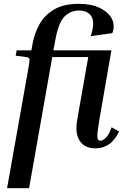

<svg xmlns="http://www.w3.org/2000/svg" viewBox="-20 -770 657 1003"><path d="M269 -561 259 -507H562L500 -150Q488 -80 488.5 -57.5Q489 -35 504 -35Q518 -35 534 -51Q550 -67 563 -105L602 -83Q580 -37 549 -16Q518 5 478 5Q423 5 397 -33.5Q371 -72 383 -142L441 -472H253L132 213H17L130 -423Q136 -457 133.5 -463.5Q131 -470 116 -472L62 -479L67 -507H144L150 -541Q160 -597 187 -644.5Q214 -692 263.5 -721Q313 -750 392 -750Q457 -750 501.5 -728.5Q546 -707 564 -672.5Q582 -638 567 -597L454 -581Q477 -652 458 -683.5Q439 -715 393 -715Q348 -715 316.5 -683Q285 -651 269 -561Z"/></svg>

Font: Inria Serif
Style: Bold Italic
Weight: 700
Italic angle: -10°
Designer: Black Foundry Team
Foundry: Black Foundry
Version: Version 1.000; ttfautohint (v1.8.3)